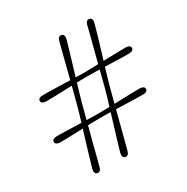

<svg xmlns="http://www.w3.org/2000/svg" viewBox="-160 -836 951 976"><g transform="rotate(-30 315.5 -348.0)"><path d="M246 -344.5Q241.5 -327 234.8 -302Q228 -277 220.5 -247.8Q213 -218.5 204.8 -187Q196.5 -155.5 188.5 -125Q180.5 -94.5 173.8 -67.2Q167 -40 161 -18.5Q154.5 4.5 137.5 1.5Q127.5 0 124.5 -8.8Q121.5 -17.5 124.5 -29Q129.5 -47 137 -72.5Q144.5 -98 153.5 -128Q162.5 -158 172.2 -189.5Q182 -221 191.2 -251Q200.5 -281 208 -307Q215.5 -333 220.5 -352Q225.5 -370 232 -394.8Q238.5 -419.5 246 -449Q253.5 -478.5 261.5 -510Q269.5 -541.5 277.2 -572Q285 -602.5 292.2 -629.8Q299.5 -657 304.5 -678Q311 -701 328 -698Q338.5 -696.5 341.2 -688Q344 -679.5 341 -667.5Q336 -649 328.5 -623.8Q321 -598.5 312 -568.2Q303 -538 293.5 -506.8Q284 -475.5 275 -445.2Q266 -415 258.5 -389Q251 -363 246 -344.5ZM337 -474.5Q353.5 -474.5 377 -475.2Q400.5 -476 427.8 -476.8Q455 -477.5 483 -478.2Q511 -479 536 -479.5Q561 -480 580 -480Q592 -480 599.5 -475.5Q607 -471 607 -462.5Q607 -453.5 599.5 -449Q592 -444.5 580 -444.5Q564 -444.5 539.8 -445Q515.5 -445.5 487.8 -446.5Q460 -447.5 431.5 -448.5Q403 -449.5 378.5 -450Q354 -450.5 337 -450.5Q320 -450.5 295.5 -450Q271 -449.5 242.5 -448.5Q214 -447.5 186 -446.5Q158 -445.5 133.8 -445Q109.5 -444.5 93 -444.5Q81.5 -444.5 74 -449.2Q66.5 -454 66 -462.5Q66 -471.5 73.8 -476Q81.5 -480.5 93 -480.5Q112 -480.5 137.5 -480Q163 -479.5 190.8 -478.5Q218.5 -477.5 246.2 -476.8Q274 -476 297.8 -475.2Q321.5 -474.5 337 -474.5ZM294.5 -234.5Q277.5 -234.5 253 -234Q228.5 -233.5 200 -232.5Q171.5 -231.5 143.5 -230.5Q115.5 -229.5 91.2 -229Q67 -228.5 50.5 -228.5Q39 -228.5 31.2 -233.2Q23.5 -238 23.5 -246.5Q23.5 -255 31.2 -259.8Q39 -264.5 50.5 -264.5Q69.5 -264.5 94.8 -263.8Q120 -263 148 -262.2Q176 -261.5 203.5 -260.5Q231 -259.5 255 -259Q279 -258.5 294.5 -258.5Q311 -258.5 334.2 -259Q357.5 -259.5 385 -260.2Q412.5 -261 440.5 -262Q468.5 -263 493.5 -263.5Q518.5 -264 537.5 -264Q549.5 -264 557 -259.5Q564.5 -255 564.5 -246Q564.5 -237.5 557 -233Q549.5 -228.5 537.5 -228.5Q521 -228.5 496.8 -229Q472.5 -229.5 444.8 -230.5Q417 -231.5 388.8 -232.5Q360.5 -233.5 336 -234Q311.5 -234.5 294.5 -234.5ZM325 -18.5Q319 4.5 301.5 1.5Q291.5 0 288.5 -8.8Q285.5 -17.5 288.5 -29Q293.5 -47 301 -72.5Q308.5 -98 317.8 -128Q327 -158 336.5 -189.5Q346 -221 355.2 -251Q364.5 -281 372.2 -307Q380 -333 385 -352Q389.5 -370 396 -394.8Q402.5 -419.5 410 -449Q417.5 -478.5 425.5 -510Q433.5 -541.5 441.5 -572Q449.5 -602.5 456.5 -629.8Q463.5 -657 468.5 -678Q475 -701.5 492 -698Q502.5 -696.5 505.5 -687.8Q508.5 -679 505 -667.5Q500 -649 492.8 -623.8Q485.5 -598.5 476.5 -568.2Q467.5 -538 458 -506.8Q448.5 -475.5 439.2 -445.2Q430 -415 422.5 -389Q415 -363 410 -344.5Q405.5 -327 398.8 -302Q392 -277 384.5 -247.8Q377 -218.5 369 -187Q361 -155.5 353 -125Q345 -94.5 338 -67.2Q331 -40 325 -18.5Z"/></g></svg>

Font: Fraunces ExtraLight
Style: Regular
Weight: 250
Version: Version 1.000;[b76b70a41]